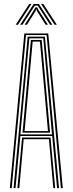

<svg xmlns="http://www.w3.org/2000/svg" viewBox="-20 -973 376 993"><path d="M30.8 0 105.8 -800H229.5L304.8 0H294.8L221 -791.5H114.5L40.5 0ZM70 0 94.2 -261.8H241.2L265.5 0H255.8L233 -253.2H102.5L79.8 0ZM50.2 0 123.2 -783.2H212.2L285.2 0H275.2L250 -269.5H85.5L60.2 0ZM85.5 -278H249L228.5 -504.2L203.8 -774.8H131.8L106.5 -504.2ZM96.5 -287 116.2 -504.2 139.8 -766.5H195.5L219.2 -504.2L238.8 -287ZM107.2 -295.2H228L209.5 -504.2L186.5 -758H149L126.2 -504.2ZM61.2 -845 131.2 -952.8H143L72.8 -845ZM84.2 -845 154.2 -952.8H181L250.8 -845H239L185.8 -927.5L174.5 -944H160.8L149.2 -927.2L96.2 -845ZM107.5 -845 155.8 -921 163.2 -935H172L179.5 -921L227.8 -845H216L171.5 -915.5L168.8 -924.2H166.5L163.8 -915.5L119.2 -845ZM262.2 -845 192.2 -952.8H203.8L274 -845Z"/></svg>

Font: Big Shoulders Inline Text ExtraLight
Style: Regular
Weight: 250
Version: Version 2.002